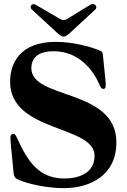

<svg xmlns="http://www.w3.org/2000/svg" viewBox="-20 -954 651 988"><path d="M307.5 14.2C441.8 14.2 578.8 -49.7 578.8 -221.6C578.8 -500 141.3 -440.3 141.3 -603C141.3 -649.1 168.3 -690.3 255 -690.3C426.1 -690.3 487.2 -528.4 495.7 -509.9C499.3 -502.1 504.3 -496.4 512.1 -496.4C521.3 -496.4 524.1 -505 524.1 -514.2C524.1 -528.4 522 -549 509.9 -667.6C508.2 -686.8 505 -690.3 483.7 -698.2C446 -712.4 358 -738.6 267.8 -738.6C81 -738.6 32 -627.1 32 -533.4C32 -271.3 466.6 -311.8 466.6 -152C466.6 -63.2 386.4 -35.5 311.8 -35.5C181.1 -35.5 124.3 -120.7 68.9 -240.8C60.4 -259.2 58.2 -264.9 48.3 -264.9C38.4 -264.9 33.4 -257.8 33.4 -245C33.4 -233.7 36.9 -198.9 49.7 -66.1C51.8 -42.6 58.2 -36.2 80.3 -27C131.4 -5 230.1 14.2 307.5 14.2ZM143.5 -905.5 272.7 -786.2C303.6 -757.5 313.9 -759.9 341.6 -786.2L470.9 -905.5C484.7 -918 466.3 -942.1 447.4 -931.1L327.1 -857.6C312.5 -848.7 302.6 -848.7 288 -857.2L163.4 -929.7C143.8 -940.7 129.3 -918.3 143.5 -905.5Z"/></svg>

Font: Margiela Serif
Style: Bold
Weight: 700
Designer: Andreas Faust, Stefan Endress
Version: Version 1.002;FEAKit 1.0